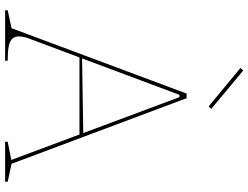

<svg xmlns="http://www.w3.org/2000/svg" viewBox="-130 -839 969 749"><g transform="rotate(90 354.5 -464.5)"><path d="M20 0V-10L90 -25L345 -708H363L619 -25L689 -10V0H533V-10L604 -24L359 -680H350L134 -103Q128 -89 125 -76Q122 -63 122 -54Q122 -38 131 -28Q140 -18 161 -14Q182 -10 217 -10V0ZM195 -290V-300L511 -305V-290ZM395 -794 245 -918 255 -929 405 -804Z"/></g></svg>

Font: Kalnia Thin Thin
Style: Regular
Weight: 250
Version: Version 1.105